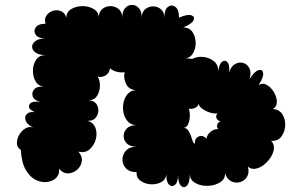

<svg xmlns="http://www.w3.org/2000/svg" viewBox="-20 -742 1198 784"><path d="M65 -130Q49 -140 49 -157.5Q49 -175 58.5 -191.5Q68 -208 83.5 -217.5Q99 -227 115 -221Q90 -234 84.5 -250Q79 -266 89.5 -276.5Q100 -287 123 -284Q92 -297 99.5 -314Q107 -331 147 -326Q120 -331 114 -347.5Q108 -364 120 -377.5Q132 -391 161 -388Q137 -390 125.5 -409.5Q114 -429 114.5 -454.5Q115 -480 128 -498.5Q141 -517 166 -517Q139 -517 125 -527.5Q111 -538 111 -551Q111 -564 125 -574.5Q139 -585 166 -585Q136 -585 126 -600Q116 -615 126 -630Q136 -645 166 -645Q160 -665 170 -679Q180 -693 196.5 -698Q213 -703 229 -696.5Q245 -690 251 -670Q251 -693 271 -705Q291 -717 317 -717Q343 -717 363 -705Q383 -693 383 -670Q383 -693 397.5 -705Q412 -717 431 -717Q450 -717 464.5 -705Q479 -693 479 -670Q479 -696 491 -709Q503 -722 519 -722Q535 -722 547 -709Q559 -696 559 -670Q559 -693 573 -704.5Q587 -716 605 -716Q623 -716 637 -704.5Q651 -693 651 -670Q651 -703 666 -714Q681 -725 696 -714Q711 -703 711 -670Q746 -685 761.5 -679.5Q777 -674 770 -659Q763 -644 728 -630Q754 -630 766.5 -610.5Q779 -591 779 -566Q779 -541 766.5 -522Q754 -503 728 -503Q749 -505 764 -501Q785 -512 810 -509.5Q835 -507 853.5 -492Q872 -477 871 -450Q875 -481 887 -490Q899 -499 909 -487.5Q919 -476 915 -445Q923 -471 940 -480.5Q957 -490 973.5 -485Q990 -480 998.5 -463Q1007 -446 999 -419Q1019 -451 1035.5 -455.5Q1052 -460 1054.5 -443.5Q1057 -427 1036 -395Q1053 -405 1070 -395Q1087 -385 1098.5 -365.5Q1110 -346 1110.5 -326.5Q1111 -307 1094 -297Q1121 -295 1133.5 -274.5Q1146 -254 1144.5 -228.5Q1143 -203 1128.5 -184Q1114 -165 1087 -167Q1100 -154 1098.5 -136Q1097 -118 1085.5 -100Q1074 -82 1057.5 -69Q1041 -56 1023 -53Q1005 -50 992 -62Q999 -37 989 -20.5Q979 -4 960.5 1.5Q942 7 924.5 -1.5Q907 -10 899 -35Q900 -15 886 -3Q872 9 850.5 14Q829 19 807.5 15.5Q786 12 771 1Q756 -10 755 -30Q755 5 743 16.5Q731 28 719 16.5Q707 5 707 -30Q707 2 695 12.5Q683 23 671 12.5Q659 2 659 -30Q657 -8 638 2Q619 12 595 10.5Q571 9 553.5 -4Q536 -17 538 -39Q509 -39 494.5 -54.5Q480 -70 480 -90.5Q480 -111 494.5 -127Q509 -143 538 -143Q511 -143 498 -156Q485 -169 485 -186.5Q485 -204 498 -217.5Q511 -231 538 -231Q516 -231 502.5 -245.5Q489 -260 484.5 -281Q480 -302 484.5 -323.5Q489 -345 502.5 -359.5Q516 -374 538 -374Q508 -374 495.5 -398Q483 -422 489 -447Q454 -443 429 -463Q427 -445 412.5 -435Q398 -425 379 -429Q389 -412 388 -389.5Q387 -367 376 -350Q365 -333 343 -333Q364 -331 373.5 -317.5Q383 -304 381.5 -287.5Q380 -271 368.5 -259Q357 -247 336 -249Q362 -242 370 -219Q378 -196 370.5 -171Q363 -146 344.5 -131Q326 -116 300 -123Q317 -104 314 -83.5Q311 -63 295 -49Q279 -35 258.5 -34Q238 -33 221 -53Q224 -31 210 -16.5Q196 -2 173 1Q150 4 126 -7.5Q102 -19 85 -48.5Q68 -78 65 -130ZM776 -156Q775 -172 784 -180Q793 -188 804.5 -186.5Q816 -185 823 -175Q825 -192 840 -204Q855 -216 871 -215Q864 -223 867 -233Q870 -243 881 -247Q868 -249 864 -259.5Q860 -270 868 -279Q854 -277 837 -282.5Q820 -288 806.5 -297.5Q793 -307 791 -318Q788 -306 775.5 -301Q763 -296 751 -298Q756 -283 755 -265Q754 -247 747.5 -233.5Q741 -220 728 -220Q741 -220 748 -210Q755 -200 759.5 -187.5Q764 -175 767 -165.5Q770 -156 776 -156Z"/></svg>

Font: Rubik Bubbles
Style: Regular
Weight: 400
Designer: Hubert and Fischer, NaN
Foundry: Hubert and Fischer, NaN
Version: Version 2.200